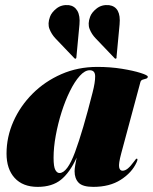

<svg xmlns="http://www.w3.org/2000/svg" viewBox="-20 -719 596 749"><path d="M453 -121Q442 -80 444.8 -66.5Q447.5 -53 458 -53Q468 -53 478.5 -61.5Q489 -70 504.5 -91Q509 -97 510.2 -98.5Q511.5 -100 513.5 -100Q519.5 -100 512.5 -85Q494.5 -45.5 451.2 -17.8Q408 10 344 10Q302.5 10 286.8 -6.2Q271 -22.5 271 -51Q271 -60 273.5 -74.8Q276 -89.5 279 -104Q252.5 -46 218 -18Q183.5 10 127 10Q69 10 37.2 -24.8Q5.5 -59.5 5.5 -120Q5.5 -184.5 32.2 -245Q59 -305.5 107 -353.5Q155 -401.5 219.5 -429.8Q284 -458 359.5 -458Q410 -458 455 -450.8Q500 -443.5 528.2 -434.5Q556.5 -425.5 556.5 -420Q556.5 -414 550 -412.2Q543.5 -410.5 536.5 -408.2Q529.5 -406 527.5 -398ZM189 -103.5Q189 -68.5 195.8 -56.2Q202.5 -44 212 -44Q242.5 -44 272.8 -125.8Q303 -207.5 341 -357.5Q351.5 -398 351.2 -421.5Q351 -445 330 -445Q311 -445 291 -422.8Q271 -400.5 252.8 -363.5Q234.5 -326.5 220.2 -281.5Q206 -236.5 197.5 -190.2Q189 -144 189 -103.5ZM446.5 -623.5 434.5 -496Q434.5 -494.5 434.8 -493.2Q435 -492 432.5 -490.5Q430 -489 427.5 -491.5L353 -569.5Q337.5 -585.5 329.5 -606Q321.5 -626.5 331.5 -653.5Q337.5 -670.5 357.2 -686Q377 -701.5 405 -699Q453 -692.5 446.5 -623.5ZM290 -623.5 278 -496Q278 -492 276 -490.5Q273 -489 270.5 -491.5L196 -569.5Q181 -585.5 173 -606Q165 -626.5 175 -653.5Q181 -670.5 200.5 -686Q220 -701.5 248.5 -699Q270.5 -696 281.8 -676.8Q293 -657.5 290 -623.5Z"/></svg>

Font: Fraunces 144pt Black
Style: Italic
Weight: 900
Italic angle: -16°
Version: Version 1.000;[0bf87f6ff]